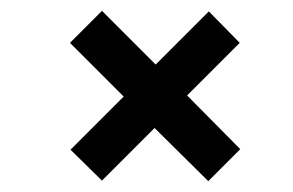

<svg xmlns="http://www.w3.org/2000/svg" viewBox="-20 -334 540 354"><path d="M265 -98 364 0 423 -59 325 -158 422 -255 365 -313 267 -215 168 -314 109 -255 208 -156 110 -58 168 -1Z"/></svg>

Font: Josefin Slab Thin
Style: Bold
Weight: 700
Version: Version 2.000